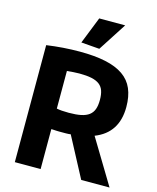

<svg xmlns="http://www.w3.org/2000/svg" viewBox="-139 -1070 951 1165"><g transform="rotate(15 336.5 -487.5)"><path d="M352 -251Q337 -249 321.5 -249Q306 -249 289 -249Q285 -249 277.5 -249Q270 -249 261 -249.5Q252 -250 243.5 -250.5Q235 -251 230 -251V0H68V-735Q173 -750 276 -750Q370 -750 438 -735.5Q506 -721 550 -690.5Q594 -660 614.5 -612Q635 -564 635 -498Q635 -335 494 -280L663 0H485ZM306 -374Q352 -374 383 -380.5Q414 -387 433 -401.5Q452 -416 460.5 -439.5Q469 -463 469 -498Q469 -532 461 -555.5Q453 -579 434 -593.5Q415 -608 384 -614.5Q353 -621 308 -621Q291 -621 269 -619.5Q247 -618 230 -616V-380Q243 -377 263 -375.5Q283 -374 306 -374ZM270 -806 337 -975H500L385 -797Z"/></g></svg>

Font: Encode Sans Narrow
Style: Bold
Weight: 700
Designer: Pablo Impallari, Andres Torresi
Foundry: Pablo Impallari, Andres Torresi
Version: Version 1.000; ttfautohint (v1.00) -l 8 -r 50 -G 200 -x 14 -